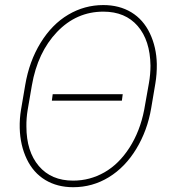

<svg xmlns="http://www.w3.org/2000/svg" viewBox="-20 -741 691 770"><path d="M468.8 -337.4H188L191.4 -363.3H472.2ZM273.4 9.8Q210 9.8 161.9 -19Q113.8 -47.9 87.4 -103Q61 -158.2 59.1 -227.1Q58.1 -264.6 64.5 -302.2L81.1 -399.9Q97.2 -495.1 142.8 -569.3Q188.5 -643.6 253.7 -682.1Q318.8 -720.7 394.5 -720.7Q458.5 -720.7 506.6 -691.7Q554.7 -662.6 581.1 -607.2Q607.4 -551.8 608.9 -484.4Q609.4 -443.4 603 -405.8L586.4 -307.6Q571.3 -217.8 526.6 -144Q481.9 -70.3 416.5 -30.3Q351.1 9.8 273.4 9.8ZM583.5 -478Q582 -579.1 532.2 -636.7Q482.4 -694.3 394.5 -694.3Q286.6 -694.3 208.7 -612.8Q130.9 -531.2 107.9 -398.9L90.8 -299.3Q85.4 -266.6 85.9 -233.9Q85.9 -133.8 135.7 -75.2Q185.5 -16.6 273.4 -16.6Q340.3 -16.6 398.7 -49.8Q457 -83 499.3 -148.9Q541.5 -214.8 558.1 -299.8L577.1 -406.7Q583.5 -442.4 583.5 -478Z"/></svg>

Font: Roboto Thin
Style: Italic
Weight: 250
Italic angle: -12°
Designer: Google
Version: Version 2.134; 2016